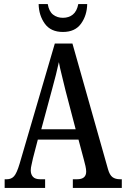

<svg xmlns="http://www.w3.org/2000/svg" viewBox="-20 -929 622 949"><path d="M3 0V-43H14Q36 -43 49.5 -58Q63 -73 77 -120L251 -714H338L514 -92Q522 -64 536 -53.5Q550 -43 574 -43H582V0H340V-43H361Q406 -43 406 -81Q406 -92 402.5 -108Q399 -124 395 -138L368 -239H167L143 -147Q141 -135 136.5 -117.5Q132 -100 132 -87Q132 -67 143 -55Q154 -43 179 -43H203V0ZM184 -290H354L304 -481Q294 -524 285 -559Q276 -594 271 -622Q265 -594 256.5 -560Q248 -526 238 -490ZM291 -771Q231 -771 201.5 -812Q172 -853 171 -909H216Q222 -873 242 -857Q262 -841 291 -841Q320 -841 340 -857Q360 -873 367 -909H411Q410 -853 380.5 -812Q351 -771 291 -771Z"/></svg>

Font: Noto Serif Myanmar ExtraCondensed Medium
Style: Regular
Weight: 500
Width: 2
Designer: Ben Mitchell and the Monotype Design Team
Foundry: Monotype Imaging Inc.
Version: Version 2.106; ttfautohint (v1.8.4.7-5d5b)